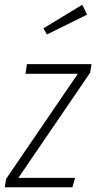

<svg xmlns="http://www.w3.org/2000/svg" viewBox="-35 -794 408 814"><path d="M314 -773.9 334 -731.9 164.1 -647.9 148.9 -673.8ZM353 -522 347.2 -485.8 43 -40H283.2L272 0H-15.1L-8.8 -36.1L294.9 -481H73.2L79.1 -522Z"/></svg>

Font: Fira Sans Compressed ExtraLight
Style: Italic
Weight: 250
Width: 3
Italic angle: -8°
Designer: Carrois Corporate & Edenspiekermann AG
Foundry: Carrois Corporate GbR & Edenspiekermann AG
Version: Version 4.203;PS 004.203;hotconv 1.0.88;makeotf.lib2.5.64775